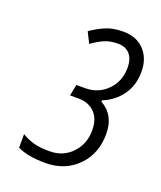

<svg xmlns="http://www.w3.org/2000/svg" viewBox="-93 -787 479 572"><g transform="rotate(20 146.5 -501.5)"><path d="M293 -630.9Q293 -587.4 270.5 -556.4Q248 -525.4 211.9 -511.2L210.9 -506.8Q257.8 -481 257.8 -420.9Q257.8 -358.4 218.3 -318.1Q178.7 -277.8 116.2 -277.8Q60.1 -277.8 27.8 -293.9V-336.9Q47.4 -325.2 66.7 -320.1Q85.9 -314.9 116.2 -314.9Q159.2 -314.9 187 -344.2Q214.8 -373.5 214.8 -417Q214.8 -453.1 195.3 -472.7Q175.8 -492.2 144 -492.2H117.2L124 -527.8H151.9Q193.8 -527.8 221.9 -556.4Q250 -585 250 -627.9Q250 -655.8 236.6 -670.9Q223.1 -686 199.2 -686Q174.8 -686 156.2 -678Q137.7 -669.9 118.2 -655.8L101.1 -689.9Q121.1 -704.1 144.8 -714.6Q168.5 -725.1 202.1 -725.1Q243.7 -725.1 268.3 -699.2Q293 -673.3 293 -630.9Z"/></g></svg>

Font: TypoPRO Open Sans Condensed
Style: Italic
Weight: 300
Width: 3
Italic angle: -12°
Foundry: Ascender Corporation
Version: Version 1.10